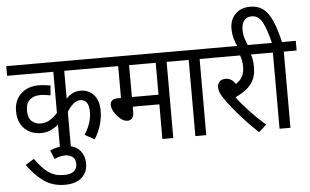

<svg xmlns="http://www.w3.org/2000/svg" viewBox="-68 -1007 2235 1386"><g transform="rotate(-5 1049.0 -314.0)"><path d="M706 -552H414V-350Q458 -399 518 -399Q576 -399 613.5 -358Q651 -317 651 -241Q651 -192 636 -140.5Q621 -89 590 -40L520 -79Q543 -113 558 -155Q573 -197 573 -240Q573 -331 510 -331Q462 -331 414 -255V0H335V-169Q312 -149 281 -134Q250 -119 207 -119Q163 -119 125.5 -138Q88 -157 65 -195.5Q42 -234 42 -291Q42 -371 92 -417.5Q142 -464 221 -464Q243 -464 267.5 -461Q292 -458 306 -455L300 -384Q286 -387 265.5 -390Q245 -393 227 -393Q177 -393 149 -366.5Q121 -340 121 -292Q121 -236 147.5 -212Q174 -188 211 -188Q249 -188 278.5 -206Q308 -224 335 -254V-552H0V-622H706Z M263 12Q312 -11 365 -11Q436 -11 474.5 27.5Q513 66 513 129Q513 191 470.5 229.5Q428 268 348 268Q258 268 194 221.5Q130 175 78 101L140 62Q190 133 236 165Q282 197 346 197Q442 197 442 124Q442 88 419 72.5Q396 57 368 57Q345 57 326.5 62Q308 67 289 76Z M1156 -552V0H1077V-251H884V-213Q884 -180 870.5 -166.5Q857 -153 838 -153Q813 -153 787.5 -174Q762 -195 744.5 -224Q727 -253 727 -278Q727 -296 739.5 -308.5Q752 -321 783 -321H805V-552H692V-622H1249V-552ZM1077 -552H884V-321H1077Z M1395 -552V0H1316V-552H1236V-622H1488V-552Z M1832 -38 1777 12Q1724 -37 1677.5 -88Q1631 -139 1595.5 -183Q1560 -227 1541 -256Q1521 -286 1515.5 -304.5Q1510 -323 1510 -339Q1510 -359 1524 -376Q1538 -393 1570 -393Q1592 -393 1609.5 -381.5Q1627 -370 1641 -350Q1673 -370 1688 -399.5Q1703 -429 1703 -468Q1703 -491 1699 -514Q1695 -537 1688 -552H1474V-622H1860V-552H1767Q1773 -536 1777 -512.5Q1781 -489 1781 -459Q1781 -404 1761.5 -365.5Q1742 -327 1707.5 -300.5Q1673 -274 1629 -254Q1668 -201 1722 -144Q1776 -87 1832 -38Z M1676 -615Q1660 -649 1651.5 -682Q1643 -715 1643 -748Q1643 -813 1682.5 -854.5Q1722 -896 1792 -896Q1847 -896 1884.5 -867.5Q1922 -839 1949 -778.5Q1976 -718 1998 -622H2098V-552H2005V0H1926V-552H1846V-622H1925Q1900 -726 1872 -776Q1844 -826 1796 -826Q1760 -826 1741 -801.5Q1722 -777 1722 -735Q1722 -700 1731 -672Q1740 -644 1753 -615Z"/></g></svg>

Font: Noto Sans SemiCondensed
Style: Regular
Weight: 400
Width: 4
Designer: Monotype Design Team
Foundry: Monotype Imaging Inc.
Version: Version 2.013; ttfautohint (v1.8.4.7-5d5b)